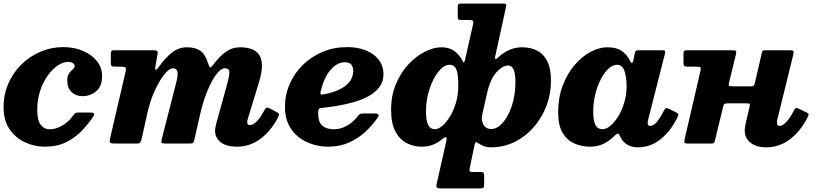

<svg xmlns="http://www.w3.org/2000/svg" viewBox="-28 -800 4568 1070"><path d="M541 -377.5Q541 -318 507.5 -291Q474 -264 432 -264Q395.5 -264 371 -286.8Q346.5 -309.5 347 -353.5Q347 -378 357.2 -391.5Q367.5 -405 377.5 -413.5Q387.5 -422 388 -431.5Q388 -440.5 378.8 -447.8Q369.5 -455 350.5 -455Q323.5 -455 293.8 -435Q264 -415 238 -379Q212 -343 195.8 -294Q179.5 -245 179.5 -187.5Q179.5 -130 198.8 -104.8Q218 -79.5 249 -79.5Q283 -79.5 318.5 -99.8Q354 -120 380 -156.5Q385.5 -164 390.8 -168.5Q396 -173 410 -173H474Q506.5 -173 493 -152.5Q465 -110 427.5 -71Q390 -32 339.8 -7.2Q289.5 17.5 222.5 17.5Q164 17.5 111.2 -7Q58.5 -31.5 25.2 -80Q-8 -128.5 -8 -201.5Q-8 -274.5 19 -335.8Q46 -397 92.8 -442.2Q139.5 -487.5 199 -512.5Q258.5 -537.5 323 -537.5Q385.5 -537.5 434.8 -516.2Q484 -495 512.5 -458.8Q541 -422.5 541 -377.5Z M611 -520H822.5Q839.5 -520 846.2 -516.8Q853 -513.5 850 -498L838.5 -432.5Q831 -390 859.5 -430.5Q895.5 -480.5 932.2 -508.5Q969 -536.5 1014 -536.5Q1061 -536.5 1088.8 -516.8Q1116.5 -497 1131 -448.5Q1138.5 -425.5 1144 -424.8Q1149.5 -424 1162.5 -442Q1197.5 -488.5 1232.2 -512.5Q1267 -536.5 1310.5 -536.5Q1342.5 -536.5 1369.8 -528Q1397 -519.5 1413.5 -498.2Q1430 -477 1431.8 -438.8Q1433.5 -400.5 1415 -341L1353.5 -139Q1349.5 -125.5 1349.5 -118.5Q1349.5 -103 1365 -103Q1381.5 -103 1402.5 -123.2Q1423.5 -143.5 1445.5 -186.5Q1454 -199.5 1458 -200.8Q1462 -202 1475 -196L1507 -179Q1525 -170 1526.8 -164.5Q1528.5 -159 1518.5 -140Q1480 -68 1421.8 -25.2Q1363.5 17.5 1292.5 17.5Q1233 17.5 1201.8 -7.5Q1170.5 -32.5 1170.5 -70.5Q1170.5 -82 1173.2 -94Q1176 -106 1178.5 -116L1233.5 -315.5Q1248.5 -367.5 1250.2 -393.5Q1252 -419.5 1225.5 -419.5Q1202 -419.5 1175.8 -383.5Q1149.5 -347.5 1126.2 -289.5Q1103 -231.5 1088 -166L1055 -21Q1052.5 -9.5 1048.2 -4.8Q1044 0 1030 0H894.5Q875 0 872.5 -5.2Q870 -10.5 874 -27L953 -336Q965.5 -383 960.8 -401.2Q956 -419.5 936 -419.5Q915 -419.5 887 -384.2Q859 -349 833.2 -291.8Q807.5 -234.5 793 -168.5L761 -24.5Q758 -11.5 752.8 -5.8Q747.5 0 731 0H613.5Q588.5 0 585 -6.2Q581.5 -12.5 586 -31.5L672 -401Q676 -418 671.2 -423.2Q666.5 -428.5 644.5 -428.5H617Q599.5 -428.5 594.5 -432Q589.5 -435.5 589.5 -453V-495Q589.5 -510.5 592.5 -515.2Q595.5 -520 611 -520Z M1560 -203.5Q1560 -271.5 1586.5 -332Q1613 -392.5 1660 -438.5Q1707 -484.5 1770 -511Q1833 -537.5 1906.5 -537.5Q1965.5 -537.5 2011.2 -519Q2057 -500.5 2083 -466.5Q2109 -432.5 2109 -386Q2109 -344.5 2086.5 -314.8Q2064 -285 2026.8 -264.5Q1989.5 -244 1943.8 -231Q1898 -218 1850.8 -210.2Q1803.5 -202.5 1762 -198Q1751.5 -196.5 1748.2 -192Q1745 -187.5 1745 -175Q1744.5 -119.5 1768.2 -99.5Q1792 -79.5 1834.5 -79.5Q1868.5 -79.5 1903.8 -98.5Q1939 -117.5 1965.5 -152.5Q1971.5 -160 1976.8 -163.8Q1982 -167.5 1996.5 -167.5H2057Q2077 -167.5 2081 -162Q2085 -156.5 2075.5 -142.5Q2047.5 -102 2008.2 -65.5Q1969 -29 1917.2 -5.8Q1865.5 17.5 1801.5 17.5Q1757.5 17.5 1714.8 4.5Q1672 -8.5 1637 -35.5Q1602 -62.5 1581 -104.2Q1560 -146 1560 -203.5ZM1771.5 -273.5Q1816.5 -281 1854.8 -297.2Q1893 -313.5 1916.5 -340Q1940 -366.5 1940.5 -405Q1940.5 -424.5 1930.5 -438.8Q1920.5 -453 1892.5 -453Q1852 -453 1815.8 -412.5Q1779.5 -372 1760 -295Q1756.5 -281 1758 -276.2Q1759.5 -271.5 1771.5 -273.5Z M2151.5 -187.5Q2151.5 -268 2178.8 -332.2Q2206 -396.5 2249 -442.2Q2292 -488 2340.5 -512.2Q2389 -536.5 2431.5 -536.5Q2475 -536.5 2503 -516.5Q2531 -496.5 2547 -466Q2553.5 -453 2556.5 -452Q2559.5 -451 2563 -464.5L2608 -662.5Q2611.5 -677.5 2608.2 -683Q2605 -688.5 2584.5 -688.5H2539Q2528 -688.5 2525.5 -693Q2523 -697.5 2523 -708.5V-760.5Q2523 -772.5 2525.8 -776.2Q2528.5 -780 2540 -780H2774Q2789.5 -780 2792 -776.5Q2794.5 -773 2791.5 -759L2735 -500.5Q2733 -493 2731.2 -483.5Q2729.5 -474 2733 -471.2Q2736.5 -468.5 2749.5 -481Q2775.5 -506 2809.2 -521.2Q2843 -536.5 2882 -536.5Q2928 -536.5 2964.2 -518.5Q3000.5 -500.5 3021.5 -459.5Q3042.5 -418.5 3042.5 -348.5Q3042.5 -277 3017.5 -210.8Q2992.5 -144.5 2947.2 -92.2Q2902 -40 2841 -9.5Q2780 21 2708 21Q2685 21 2669 14.8Q2653 8.5 2640.5 0Q2628.5 -8 2624.5 -8.2Q2620.5 -8.5 2616.5 8.5L2590.5 132.5Q2587 146.5 2588.8 152.5Q2590.5 158.5 2610 158.5H2649.5Q2663 158.5 2666.5 162.8Q2670 167 2670 180.5V224Q2670 241 2666.2 245.5Q2662.5 250 2646 250H2432Q2412 250 2407 245.8Q2402 241.5 2405.5 225L2460 -17.5Q2463 -30.5 2458.5 -34.5Q2454 -38.5 2435.5 -24Q2411.5 -4 2383.8 6.8Q2356 17.5 2322 17.5Q2276.5 17.5 2237.5 -3Q2198.5 -23.5 2175 -68.5Q2151.5 -113.5 2151.5 -187.5ZM2526 -320Q2526 -351.5 2523.2 -378.8Q2520.5 -406 2510 -422.5Q2499.5 -439 2476.5 -439Q2453.5 -439 2430.5 -417.2Q2407.5 -395.5 2388.2 -358.2Q2369 -321 2357.5 -274.8Q2346 -228.5 2346 -180Q2346 -128 2357.8 -104Q2369.5 -80 2396.5 -80Q2415 -80 2437.5 -99.2Q2460 -118.5 2480.2 -151.8Q2500.5 -185 2513.2 -228.5Q2526 -272 2526 -320ZM2659 -125Q2669.5 -81 2709.5 -81Q2743 -81 2774 -116.2Q2805 -151.5 2824.8 -211.5Q2844.5 -271.5 2844.5 -346Q2844.5 -387 2834.8 -411Q2825 -435 2804 -435Q2772 -435 2737.5 -396Q2703 -357 2685.5 -277L2659 -159Q2655 -140 2659 -125Z M3744.5 -140.5Q3708.5 -68 3652.5 -23.5Q3596.5 21 3526 21Q3491.5 21 3467.5 5.8Q3443.5 -9.5 3431.5 -32Q3428.5 -39 3426.2 -43Q3424 -47 3422.5 -50Q3417.5 -57 3412.5 -55Q3407.5 -53 3397 -43.5Q3370 -15.5 3336.2 1Q3302.5 17.5 3261.5 17.5Q3215 17.5 3174.2 0.2Q3133.5 -17 3108 -58.8Q3082.5 -100.5 3082.5 -174Q3082.5 -254.5 3107.2 -321Q3132 -387.5 3172.8 -435.8Q3213.5 -484 3261.8 -510.2Q3310 -536.5 3357 -536.5Q3407.5 -536.5 3436.8 -516Q3466 -495.5 3482.5 -462.5Q3489 -450 3493.5 -448.8Q3498 -447.5 3502.5 -468L3510 -505Q3512 -513 3516 -516.5Q3520 -520 3532.5 -520H3658.5Q3675.5 -520 3678 -515.8Q3680.5 -511.5 3677 -498L3584 -133Q3581.5 -122.5 3581.5 -113.5Q3581.5 -98 3596.5 -98Q3613 -98 3632 -120.2Q3651 -142.5 3670.5 -181Q3678 -195 3683 -196.8Q3688 -198.5 3700.5 -193L3735 -176.5Q3750 -169.5 3751.8 -163.5Q3753.5 -157.5 3744.5 -140.5ZM3464 -321.5Q3464 -368.5 3452.2 -403.8Q3440.5 -439 3411 -439Q3386 -439 3362.5 -417Q3339 -395 3319.8 -357.5Q3300.5 -320 3289.2 -273.5Q3278 -227 3278 -178.5Q3278 -126.5 3290.5 -103.2Q3303 -80 3330 -80Q3351 -80 3374.2 -99.5Q3397.5 -119 3418 -152.5Q3438.5 -186 3451.2 -229.5Q3464 -273 3464 -321.5Z M4392 -491.5 4304 -134.5Q4302 -125 4302 -115Q4302 -98 4317 -98Q4332.5 -98 4353.2 -119.5Q4374 -141 4393.5 -178.5Q4401 -193 4405.2 -197Q4409.5 -201 4425.5 -193L4466.5 -173.5Q4481 -166.5 4478 -158.5Q4475 -150.5 4468 -137Q4429 -64 4371.2 -21.5Q4313.5 21 4241.5 21Q4187 21 4154.8 -4.8Q4122.5 -30.5 4122.5 -73Q4122.5 -84.5 4125.2 -100Q4128 -115.5 4130.5 -125.5L4150 -208.5Q4152 -219 4148.8 -221.5Q4145.5 -224 4132 -224H4028Q4015.5 -224 4010.5 -221.8Q4005.5 -219.5 4003 -209L3956 -16Q3953 -5 3948.8 -2.5Q3944.5 0 3931 0H3808Q3786.5 0 3785.8 -6.5Q3785 -13 3788.5 -29L3875 -402.5Q3879 -419 3876.2 -423.8Q3873.5 -428.5 3853.5 -428.5H3803.5Q3788.5 -428.5 3784.8 -432.5Q3781 -436.5 3781 -452V-500.5Q3781 -514 3785.8 -517Q3790.5 -520 3803 -520H4047.5Q4071 -520 4074 -515.5Q4077 -511 4072 -491.5L4035 -340Q4031.5 -326 4035 -322.5Q4038.5 -319 4057 -319H4155Q4168.5 -319 4172.5 -323.2Q4176.5 -327.5 4179 -338L4216.5 -500.5Q4218.5 -512.5 4222 -516.2Q4225.5 -520 4238.5 -520H4367Q4390.5 -520 4393.8 -515.5Q4397 -511 4392 -491.5Z"/></svg>

Font: Besley* Heavy
Style: Italic
Weight: 800
Italic angle: -13°
Designer: Owen Earl
Foundry: indestructible type*
Version: Version 3.000; ttfautohint (v1.8.3)